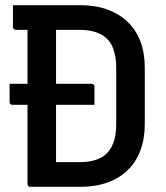

<svg xmlns="http://www.w3.org/2000/svg" viewBox="-20 -720 640 740"><path d="M17 -397H333Q338 -397 341 -394Q344 -391 344 -386Q344 -368 344 -351Q344 -334 344 -316H28Q23 -316 20 -319Q17 -322 17 -327Q17 -345 17 -362Q17 -379 17 -397ZM538 -241Q538 -185 521 -140Q504 -95 472 -64Q440 -33 394 -16.5Q348 0 291 0Q271 0 249 0Q227 0 204.5 0Q182 0 161 0Q140 0 123.5 0Q107 0 97 0Q92 0 89 -3Q86 -6 86 -11Q86 -91 86 -170.5Q86 -250 86 -329.5Q86 -409 86 -488.5Q86 -568 86 -647H204L196 -629Q196 -602 196 -574.5Q196 -547 196 -520Q196 -467 196 -413.5Q196 -360 196 -307Q196 -254 196 -201Q196 -148 196 -95Q211 -95 226 -95Q241 -95 255.5 -95Q270 -95 285 -95Q335 -95 366.5 -111Q398 -127 413 -160Q428 -193 428 -242V-458Q428 -484 424 -504.5Q420 -525 412.5 -541.5Q405 -558 394 -569Q382 -581 366 -589Q350 -597 330 -601Q310 -605 284 -605Q254 -605 223.5 -605Q193 -605 162.5 -605Q132 -605 101.5 -605Q71 -605 41 -605Q38 -605 35.5 -606.5Q33 -608 31.5 -610.5Q30 -613 30 -616Q30 -637 30 -658Q30 -679 30 -700Q61 -700 92.5 -700Q124 -700 156.5 -700Q189 -700 222.5 -700Q256 -700 289 -700Q348 -700 393.5 -683.5Q439 -667 471.5 -636Q504 -605 521 -560.5Q538 -516 538 -459Z"/></svg>

Font: Recursive Monospace Medium
Style: Regular
Weight: 500
Version: Version 1.047